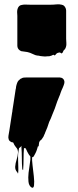

<svg xmlns="http://www.w3.org/2000/svg" viewBox="-20 -590 365 897"><path d="M284 -361 278 -355Q275 -351 274.5 -348Q274 -345 270 -342Q269 -341 268 -341Q267 -340 266 -340Q267 -340 264.5 -342Q262 -344 262 -344Q259 -344 258 -345Q255 -344 252 -343.5Q249 -343 246 -341Q244 -340 240.5 -335.5Q237 -331 234 -331Q235 -331 231.5 -333Q228 -335 228 -334Q228 -333 226 -333Q224 -331 223 -331Q219 -330 215 -328.5Q211 -327 207 -327H202Q190 -325 179 -327Q174 -327 169.5 -328Q165 -329 160 -330Q157 -330 154 -330.5Q151 -331 147 -332Q146 -332 145.5 -332.5Q145 -333 144 -333Q138 -335 132.5 -338Q127 -341 121 -343Q118 -344 114.5 -345Q111 -346 107 -347L79 -351Q77 -352 75.5 -353Q74 -354 72 -355Q61 -363 61 -377V-516Q60 -524 60 -534Q60 -544 63 -551Q68 -565 82 -567Q91 -569 101 -568.5Q111 -568 120 -568H218Q230 -568 243.5 -569.5Q257 -571 268 -568Q272 -567 274.5 -566Q277 -565 279 -563Q283 -559 284 -557Q289 -549 289 -541V-409Q289 -400 290 -389.5Q291 -379 288 -370Q290 -375 288 -370Q286 -365 284 -361ZM269 -226Q278 -221 280 -213Q281 -211 281 -206Q281 -202 280 -199Q279 -195 277 -190Q275 -185 273 -180Q270 -174 267.5 -168Q265 -162 263 -156L260 -147Q258 -143 257 -140L247 -115Q242 -99 236 -83Q230 -67 225 -56Q217 -34 210 -21Q206 -8 201 5.5Q196 19 190 32V33L187 39Q186 43 183 48.5Q180 54 176 59Q175 61 172 64Q172 64 171.5 64Q171 64 171 65Q167 67 167 67L164 73Q164 74 163.5 74Q163 74 163 75Q163 79 162 82Q161 85 161 90Q161 95 157 94Q155 101 152.5 109Q150 117 146 125Q144 130 140 136Q138 140 138 140Q135 143 135 143Q131 145 130 145Q129 156 132 181.5Q135 207 138 233.5Q141 260 139 276Q137 292 126 285Q115 277 113 258.5Q111 240 113.5 217Q116 194 119.5 173.5Q123 153 122 142Q121 139 118 136L116 134Q113 129 110.5 124.5Q108 120 106 116Q104 112 104 111L99 102H95Q92 102 92 102Q90 124 90 152.5Q90 181 88 204Q87 206 85.5 202.5Q84 199 84 198Q82 175 82 147.5Q82 120 80 98V91Q77 97 73 99Q72 100 71 100.5Q70 101 69 102Q68 107 67 113.5Q66 120 65 126Q64 137 64.5 155.5Q65 174 65.5 191.5Q66 209 65 217Q64 225 61 215Q50 204 51 188.5Q52 173 57.5 156Q63 139 64 123.5Q65 108 54 97Q52 95 50.5 92Q49 89 47 87Q46 84 44.5 81.5Q43 79 41 75H36Q36 75 32 73Q21 68 20 58Q19 56 19 53Q19 45 21 35.5Q23 26 24 18L36 -60V-61Q37 -65 37.5 -68Q38 -71 38 -74L43 -106Q43 -106 44.5 -116Q46 -126 48 -139Q50 -152 51.5 -162Q53 -172 53 -172Q54 -175 54.5 -178Q55 -181 55 -184L56 -189Q58 -198 62 -207L66 -213Q72 -219 75 -221Q77 -223 79 -223Q85 -227 91 -227.5Q97 -228 102 -228H260Q263 -228 269 -226Z"/></svg>

Font: Rubik Wet Paint
Style: Regular
Weight: 400
Designer: Hubert and Fischer, NaN
Foundry: Hubert and Fischer, NaN
Version: Version 2.200